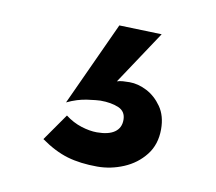

<svg xmlns="http://www.w3.org/2000/svg" viewBox="-48 -122 475 422"><g transform="rotate(10 190.0 89.0)"><path d="M187 -68 101 119Q124 108 146 105Q168 102 175 102Q199 102 215.5 109Q232 116 232 135Q232 153 218.5 162.5Q205 172 179 172Q163 172 144 166Q125 160 108 147L66 207Q97 229 126 237.5Q155 246 193 246Q223 246 251.5 234Q280 222 298.5 198.5Q317 175 317 141Q317 111 303 91Q289 71 269.5 61Q250 51 231 51Q223 51 216 51.5Q209 52 203 54L282 -65Z"/></g></svg>

Font: Jost SemiBold
Style: Regular
Weight: 600
Version: Version 3.710